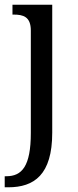

<svg xmlns="http://www.w3.org/2000/svg" viewBox="-29 -556 333 816"><path d="M-9 240H6C116 240 193 187 193 8V-536H24V-494H29C70 -494 102 -485 102 -426V9C102 151 64 193 -2 193H-9Z"/></svg>

Font: Noto Serif Thai SemiCondensed
Style: Regular
Weight: 400
Width: 4
Designer: Monotype Design Team
Foundry: Monotype Imaging Inc.
Version: Version 2.002